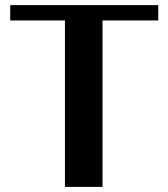

<svg xmlns="http://www.w3.org/2000/svg" viewBox="-20 -731 658 751"><path d="M20 -651H234V0H381V-651H599V-711H20Z"/></svg>

Font: Aerodynamic
Style: Regular
Weight: 500
Designer: Google
Version: Version 2.000980; 2014